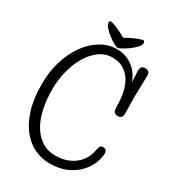

<svg xmlns="http://www.w3.org/2000/svg" viewBox="-231 -1095 1107 1232"><g transform="rotate(30 323.0 -479.0)"><path d="M461 -972Q467 -972 469.5 -967Q472 -962 472 -955Q472 -941 455 -922.5Q438 -904 415.5 -887.5Q393 -871 371.5 -859Q350 -847 341 -847Q333 -847 312 -858.5Q291 -870 268.5 -887Q246 -904 228.5 -923.5Q211 -943 211 -959Q211 -972 222 -972Q227 -972 240 -968Q253 -964 269.5 -957Q286 -950 305 -940.5Q324 -931 341 -921Q358 -931 377 -940.5Q396 -950 413 -957Q430 -964 443 -968Q456 -972 461 -972ZM610 -219Q610 -187 594.5 -147Q579 -107 546 -71Q513 -35 460 -10.5Q407 14 332 14Q278 14 225 -9.5Q172 -33 130 -83.5Q88 -134 62.5 -213.5Q37 -293 37 -405Q37 -496 61.5 -575Q86 -654 128 -712.5Q170 -771 226 -804.5Q282 -838 345 -838Q386 -838 418 -824.5Q450 -811 473 -791Q496 -771 510.5 -747Q525 -723 533 -702Q531 -733 530 -750Q529 -767 528.5 -775.5Q528 -784 528 -786Q528 -788 528 -788Q528 -800 535.5 -811.5Q543 -823 561 -823Q573 -823 580.5 -819Q588 -815 591.5 -810Q595 -805 596 -799Q597 -793 597 -790Q597 -755 595 -712.5Q593 -670 593 -634Q593 -602 594 -568Q595 -534 595 -502Q595 -493 589 -480.5Q583 -468 561 -468Q543 -468 534 -479Q525 -490 525 -527Q525 -576 515.5 -621.5Q506 -667 484.5 -701.5Q463 -736 429 -756.5Q395 -777 346 -777Q294 -777 251 -746Q208 -715 177 -663Q146 -611 129 -543.5Q112 -476 112 -404Q112 -331 126 -266Q140 -201 168.5 -152.5Q197 -104 240 -76Q283 -48 340 -48Q384 -48 420 -60Q456 -72 482.5 -93Q509 -114 526 -142Q543 -170 549 -203Q553 -223 558 -236Q563 -249 581 -249Q610 -249 610 -219Z"/></g></svg>

Font: Life Savers
Style: Bold
Weight: 700
Designer: Pablo Impallari, Rodrigo Fuenzalida, Brenda Gallo
Foundry: Pablo Impallari, Rodrigo Fuenzalida, Brenda Gallo
Version: Version 3.001; ttfautohint (v0.95) -l 8 -r 50 -G 200 -x 14 -